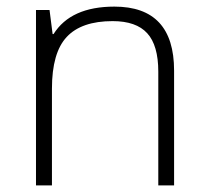

<svg xmlns="http://www.w3.org/2000/svg" viewBox="-20 -561 630 581"><path d="M326.2 -541Q506.8 -541 506.8 -347.2V0H459V-344.2Q459 -423.8 425.5 -460.4Q392.1 -497.1 320.8 -497.1Q226.6 -497.1 181.9 -449.2Q137.2 -401.4 137.2 -293V0H88.9V-530.8H129.9L139.2 -458H142.1Q194.3 -541 326.2 -541Z"/></svg>

Font: Open Sans Hebrew Light
Style: Regular
Weight: 300
Foundry: Ascender Corporation, Yanek Iontef
Version: Version 2.001;PS 002.001;hotconv 1.0.70;makeotf.lib2.5.58329